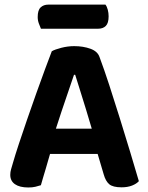

<svg xmlns="http://www.w3.org/2000/svg" viewBox="-20 -819 655 849"><path d="M413.8 -692H161Q157 -701.3 151.9 -714.9Q146.7 -728.5 146.7 -743.8Q146.7 -774 159.7 -786.3Q172.7 -798.6 193.9 -798.6H446.3Q453 -789.9 456.6 -775.8Q460.3 -761.7 460.3 -746.8Q460.3 -716.6 447.8 -704.3Q435.4 -692 413.8 -692ZM312.5 -488.2H307.2Q296.2 -455.5 281.9 -414Q267.7 -372.5 252.5 -327.5Q237.2 -282.5 223.5 -238.7L207.3 -159Q201.3 -139.7 195.3 -118Q189.2 -96.3 182.9 -75Q176.5 -53.8 170.8 -34.6Q165.1 -15.3 160.8 0Q149.8 3.7 136.7 6.8Q123.6 10 105.3 10Q66.9 10 46.1 -4.5Q25.4 -18.9 25.4 -45.8Q25.4 -58.1 29 -70.6Q32.7 -83.1 37.4 -99.3Q46.7 -132 63.2 -182Q79.7 -232 99.8 -290.3Q119.8 -348.7 140.5 -406.4Q161.1 -464.1 179.2 -513.1Q197.2 -562.2 209 -592.4Q222.9 -600.4 251.4 -607.7Q280 -615 308.2 -615Q348 -615 380 -603.4Q412.1 -591.8 420.4 -565.9Q440.4 -512.5 463.3 -442.3Q486.2 -372.1 509.9 -295.9Q533.6 -219.7 555.4 -147.7Q577.3 -75.6 594 -17.9Q583.7 -6.3 564 1.5Q544.2 9.3 517.7 9.3Q478.9 9.3 462.9 -4.5Q447 -18.2 438.7 -47.5L403.5 -166.3L387.6 -243.8Q374.2 -290.2 360.3 -335.1Q346.3 -379.9 334.1 -419.4Q321.9 -458.9 312.5 -488.2ZM144.5 -138.2 198.9 -250.1H439L458.3 -138.2Z"/></svg>

Font: Baloo Tamma 2
Style: Regular
Weight: 400
Designer: Divya Kowshik, Shuchita Grover and Ek Type
Foundry: Ek Type
Version: Version 1.700